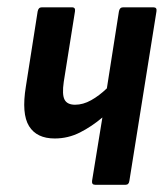

<svg xmlns="http://www.w3.org/2000/svg" viewBox="-20 -512 454 532"><path d="M243.6 0Q233.7 0 235.1 -11L263.7 -186.5Q234.3 -161.5 201.5 -144.9Q168.7 -128.3 131.5 -128.3Q81.7 -128.3 60.5 -162.5Q39.3 -196.7 51.7 -272.4L84.3 -480.2Q86.3 -491.7 95.6 -491.7H179.7Q189.7 -491.7 187.7 -480.2L156.7 -285.4Q151.5 -250.1 158.9 -235.9Q166.3 -221.8 188 -221.8Q210.2 -221.8 232.5 -234.3Q254.8 -246.7 276.1 -267.2L309.5 -480.2Q311.5 -491.7 320.8 -491.7H405.3Q415.5 -491.7 413.5 -480.2L338.5 -11Q337.1 0 328.1 0Z"/></svg>

Font: Sofia Sans Condensed
Style: Italic
Weight: 400
Italic angle: -9°
Designer: Botio Nikoltchev, Ani Petrova
Foundry: lettersoup
Version: Version 4.101